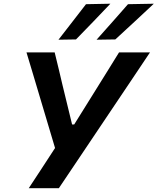

<svg xmlns="http://www.w3.org/2000/svg" viewBox="-20 -988 828 1008"><path d="M131 0Q164 -50 198 -102Q231.5 -154 269 -211L178.5 -514.5Q163.5 -564.5 150 -610Q136.5 -655 119 -713H267Q280 -659.5 289.5 -620.5Q298.5 -581.5 307 -546.2Q315.5 -511 326 -468L358.5 -334.5H369.5L451.5 -466Q478.5 -509.5 501 -545.5Q523.5 -581.5 548 -621Q572 -660 605 -713H767.5Q724 -648 677.5 -578.5Q630.5 -509 591.5 -450.5L440.5 -225.5Q405.5 -173.5 365.5 -113.8Q325.5 -54 289 0ZM487 -779.5Q529 -826.5 570 -872.8Q611 -919 652 -966L787.5 -968.5Q736 -920 685.2 -873Q634.5 -826 585.5 -781ZM287 -779.5Q323.5 -826.5 359.5 -873Q395.5 -919 431.5 -966L559.5 -968.5Q513.5 -920 468.5 -873.2Q423.5 -826.5 379 -781Z"/></svg>

Font: Heraclito SemiBold
Style: Italic
Weight: 600
Italic angle: -12°
Designer: Kostas Bartsokas (font) & Cristiano Sobral (main changes)
Foundry: Kostas Bartsokas (font) & Cristiano Sobral (main changes)
Version: Version 1.00;July 8, 2020;FontCreator 13.0.0.2655 64-bit